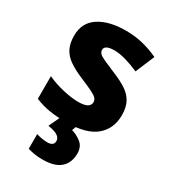

<svg xmlns="http://www.w3.org/2000/svg" viewBox="-193 -659 892 1000"><g transform="rotate(30 253.0 -159.5)"><path d="M467 -166Q467 -85 410.5 -37.5Q354 10 234 10Q176 10 132.5 3Q89 -4 45 -22V-158Q93 -136 145 -124.5Q197 -113 233 -113Q271 -113 288 -123Q305 -133 305 -151Q305 -164 296.5 -174Q288 -184 262.5 -196.5Q237 -209 187 -230Q138 -251 106.5 -273Q75 -295 59.5 -325.5Q44 -356 44 -402Q44 -480 104.5 -519.5Q165 -559 265 -559Q318 -559 365 -548Q412 -537 462 -514L414 -400Q373 -418 334.5 -429Q296 -440 265 -440Q207 -440 207 -410Q207 -399 215.5 -389.5Q224 -380 248.5 -369Q273 -358 320 -338Q367 -319 400 -297.5Q433 -276 450 -245Q467 -214 467 -166ZM366 122Q366 177 331.5 208.5Q297 240 223 240Q195 240 172.5 236Q150 232 134 227V139Q150 144 168 147Q186 150 202 150Q218 150 228.5 143Q239 136 239 121Q239 103 222 91Q205 79 163 72L197 0H292L281 30Q311 38 338.5 59.5Q366 81 366 122Z"/></g></svg>

Font: Noto Sans Gujarati ExtraBold
Style: Regular
Weight: 800
Designer: Jelle Bosma - Monotype Design Team, Universal Thirst
Foundry: Monotype Imaging Inc.
Version: Version 2.106; ttfautohint (v1.8.4.7-5d5b)